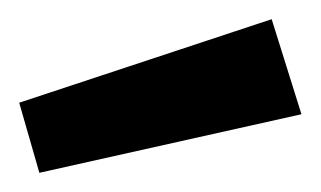

<svg xmlns="http://www.w3.org/2000/svg" viewBox="-20 -828 334 200"><path d="M21 -648 0 -721 263 -808 294 -709Z"/></svg>

Font: Ruda ExtraBold
Style: Regular
Weight: 800
Designer: Mariela Monsalve and Angelina Sanchez
Foundry: Mariela Monsalve and Angelina Sanchez
Version: Version 2.000